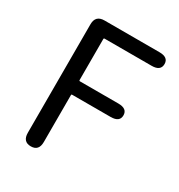

<svg xmlns="http://www.w3.org/2000/svg" viewBox="-174 -850 900 966"><g transform="rotate(30 276.0 -367.0)"><path d="M147 0Q100 0 100 -52V-682Q100 -734 152 -734H471Q523 -734 523 -695Q523 -655 471 -655H198Q193 -655 193 -650V-412Q193 -407 198 -407H421Q473 -407 473 -368Q473 -329 421 -329H198Q193 -329 193 -324V-52Q193 0 147 0Z"/></g></svg>

Font: Resource Han Rounded KR
Style: Regular
Weight: 400
Designer: Cyano Hao (round all glyphs); Ryoko NISHIZUKA 西塚涼子 (kana, bopomofo & ideographs); Paul D. Hunt (Latin, Greek & Cyrillic)
Foundry: Cyano Hao
Version: 0.990